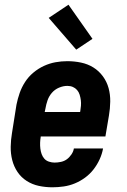

<svg xmlns="http://www.w3.org/2000/svg" viewBox="-20 -788 540 816"><path d="M203 8Q173 8 145 2Q117 -4 93.5 -19Q70 -34 54.5 -57Q39 -80 32 -107.5Q25 -135 25.5 -164.5Q26 -194 31 -223L50 -343Q55 -368 63.5 -392.5Q72 -417 86.5 -439.5Q101 -462 122 -479.5Q143 -497 167 -508Q191 -519 216 -523.5Q241 -528 266 -528Q296 -528 324.5 -522Q353 -516 376.5 -501.5Q400 -487 417 -464Q434 -441 441.5 -413.5Q449 -386 448.5 -356Q448 -326 443 -297L428 -208H153V-206Q151 -194 150.5 -181.5Q150 -169 151.5 -156.5Q153 -144 157 -133Q161 -122 168.5 -113.5Q176 -105 188 -101Q200 -97 212 -97Q225 -97 239 -100Q253 -103 264 -111Q275 -119 283.5 -131.5Q292 -144 294 -157H418Q414 -134 403.5 -111Q393 -88 377.5 -68Q362 -48 341.5 -33Q321 -18 298 -8.5Q275 1 250.5 4.5Q226 8 203 8ZM170 -312H320L321 -314Q323 -326 324 -338.5Q325 -351 323.5 -362.5Q322 -374 318.5 -385.5Q315 -397 307.5 -405.5Q300 -414 289.5 -418.5Q279 -423 266 -423Q249 -423 231 -415.5Q213 -408 200.5 -393.5Q188 -379 182 -361.5Q176 -344 173 -326ZM304 -577 187 -712 271 -768 373 -623Z"/></svg>

Font: Iosevka Extrabold Oblique
Style: Regular
Weight: 800
Italic angle: -9°
Monospace: yes
Designer: Belleve Invis
Foundry: Belleve Invis
Version: Version 32.5.0; ttfautohint (v1.8.4)